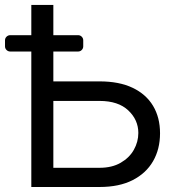

<svg xmlns="http://www.w3.org/2000/svg" viewBox="-37 -747 710 767"><path d="M153.4 -421.9H360.8Q438.9 -421.9 492.7 -396.3Q546.5 -370.7 574.4 -324.2Q602.3 -277.7 602.3 -214.5Q602.3 -151.3 574.4 -103Q546.5 -54.7 492.7 -27.3Q438.9 0 360.8 0H88.1V-727.3H176.1V-76.7H360.8Q410.5 -76.7 445.1 -96.8Q479.8 -116.8 497.7 -148.6Q515.6 -180.4 515.6 -215.9Q515.6 -268.1 475.5 -305.9Q435.4 -343.8 360.8 -343.8H153.4ZM-17 -561.8V-585.9Q-17 -594.5 -10.8 -600.5Q-4.6 -606.5 3.9 -606.5H274.9Q283.4 -606.5 289.4 -600.5Q295.5 -594.5 295.5 -585.9V-561.8Q295.5 -553.3 289.4 -547.2Q283.4 -541.2 274.9 -541.2H3.9Q-4.6 -541.2 -10.8 -547.2Q-17 -553.3 -17 -561.8Z"/></svg>

Font: DeltaSans
Style: Regular
Weight: 400
Designer: Rasmus Andersson
Foundry: rsms
Version: Version 3.012